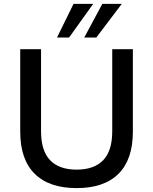

<svg xmlns="http://www.w3.org/2000/svg" viewBox="-20 -958 787 987"><path d="M374 9Q233 9 158.5 -64.5Q84 -138 84 -281V-705H191V-283Q191 -183 237.5 -134.5Q284 -86 374 -86Q464 -86 510.5 -134.5Q557 -183 557 -283V-705H663V-281Q663 -138 589 -64.5Q515 9 374 9ZM273 -765 358 -938H459L335 -765ZM413 -765 506 -938H606L475 -765Z"/></svg>

Font: NunitoSans_10ptSemiBold
Style: Regular
Weight: 600
Designer: Vernon Adams
Foundry: Vernon Adams
Version: Version 3.101;gftools[0.9.27]